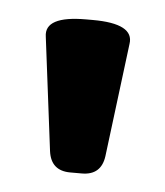

<svg xmlns="http://www.w3.org/2000/svg" viewBox="-32 -732 255 297"><g transform="rotate(5 96.0 -583.0)"><path d="M87 -464Q57 -464 53 -494L31 -670Q26 -702 91 -702H101Q166 -702 161 -670L139 -494Q135 -464 105 -464Z"/></g></svg>

Font: Asap
Style: Bold
Weight: 700
Designer: Pablo Cosgaya
Foundry: Omnibus-Type
Version: Version 3.001; ttfautohint (v1.8.3)